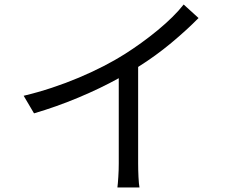

<svg xmlns="http://www.w3.org/2000/svg" viewBox="-20 -801 1040 852"><path d="M861 -721Q809 -668 740 -610.5Q671 -553 593 -504V-76Q593 -47 594.5 -15.5Q596 16 599 31H501Q502 24 503 11.5Q504 -1 505 -15.5Q506 -30 506.5 -46Q507 -62 507 -76V-454Q426 -409 328 -368Q230 -327 131 -298L85 -376Q148 -391 210 -411.5Q272 -432 330 -456.5Q388 -481 439.5 -507.5Q491 -534 532 -560Q570 -584 608 -611.5Q646 -639 680.5 -667.5Q715 -696 744.5 -725Q774 -754 795 -781Z"/></svg>

Font: SpoqaHanSans-Regular
Style: Regular
Weight: 400
Designer: [Spoqa Han Sans] Dong-huui Kim \uAE40 \uB3D9 \uD718  Younghwa Kang \uAC15 \uC601 \uD654  [Noto Sans] Ryoko NISHIZUKA \u8
Foundry: Spoqa (http://www.spoqa-han-sans.com)
Version: Version 2.000